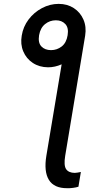

<svg xmlns="http://www.w3.org/2000/svg" viewBox="-20 -781 549 1005"><path d="M93.8 -594.7Q101.1 -641.1 129.4 -678.7Q157.7 -716.3 199.5 -738.5Q241.2 -760.7 287.1 -760.7Q332.5 -760.7 366.5 -738.5Q400.4 -716.3 416.7 -678.7Q433.1 -641.1 425.8 -594.7L321.3 34.2Q313 84.5 325.9 104Q338.9 123.5 371.1 124Q377.4 123.5 386.7 122.3Q396 121.1 403.3 119.1L390.6 196.3Q378.9 200.2 362.1 202.4Q345.2 204.6 332 204.1Q263.2 204.6 236.1 160.9Q209 117.2 222.7 34.2L302.7 -444.3Q267.6 -428.7 231.4 -428.7Q185.5 -429.2 151.6 -451.7Q117.7 -474.1 101.8 -512Q85.9 -549.8 93.8 -594.7ZM247.1 -518.6Q278.3 -518.6 303 -537.8Q327.6 -557.1 334 -596.7Q340.3 -635.3 322 -655Q303.7 -674.8 272.5 -674.8Q240.7 -674.8 216.1 -655Q191.4 -635.3 184.6 -596.7Q178.2 -557.1 196.8 -537.8Q215.3 -518.6 247.1 -518.6Z"/></svg>

Font: Inter Display
Style: Italic
Weight: 400
Italic angle: -9.39999°
Designer: Rasmus Andersson
Foundry: rsms
Version: Version 4.000;git-a52131595